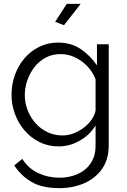

<svg xmlns="http://www.w3.org/2000/svg" viewBox="-20 -750 657 993"><path d="M283.3 7.2Q230 7.2 185.1 -14.8Q140.1 -36.7 107.7 -74.5Q75.2 -112.3 57.4 -160.1Q39.6 -208 39.6 -259.4Q39.6 -313.5 57.1 -362.4Q74.6 -411.2 107 -448.9Q139.4 -486.5 183.5 -508.2Q227.6 -529.8 281.4 -529.8Q348.1 -529.8 397.7 -496.1Q447.2 -462.3 481.4 -412.1V-521.1H542.3V2.2Q542.3 74.5 507.7 123.7Q473.1 172.9 414.9 198Q356.8 223 287.2 223Q198 223 143.2 191Q88.4 158.9 53.7 105.4L95.3 71.8Q126.6 121.4 177.9 145.2Q229.1 169.1 287.2 169.1Q337.8 169.1 380.4 150.7Q422.9 132.4 448.6 95Q474.3 57.7 474.3 2.2V-100.9Q444.1 -51.8 392.2 -22.3Q340.2 7.2 283.3 7.2ZM302.4 -49.5Q333 -49.5 361.6 -60.7Q390.3 -71.9 414.4 -90.4Q438.4 -109 454.3 -132.1Q470.2 -155.1 474.3 -178.9V-339.8Q459.7 -378.1 431.5 -407.5Q403.3 -437 367.6 -453.6Q332 -470.3 294.1 -470.3Q250.5 -470.3 216.1 -451.8Q181.6 -433.4 157.9 -402.5Q134.1 -371.7 121.2 -334Q108.3 -296.4 108.3 -258Q108.3 -216.1 123.4 -178.6Q138.4 -141.2 164.8 -111.8Q191.1 -82.5 226.6 -66Q262.1 -49.5 302.4 -49.5ZM311 -619.6 265.4 -637.2 325.2 -730H397.3Z"/></svg>

Font: Raleway Thin
Style: Regular
Weight: 100
Designer: Matt McInerney, Pablo Impallari, Rodrigo Fuenzalida
Foundry: Matt McInerney, Pablo Impallari, Rodrigo Fuenzalida
Version: Version 4.026